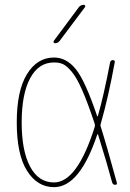

<svg xmlns="http://www.w3.org/2000/svg" viewBox="-20 -770 540 800"><path d="M209 -589.8Q205.1 -589.8 203.6 -593.3Q202.1 -596.7 204.1 -599.6L308.6 -740.2Q316.4 -750 329.1 -750Q333 -750 334.5 -746.6Q335.9 -743.2 334 -740.2L228.5 -599.6Q220.7 -589.8 209 -589.8ZM205.1 -509.8Q140.6 -509.8 105.5 -443.8Q70.3 -377.9 70.3 -259.8Q70.3 -141.6 105.5 -75.7Q140.6 -9.8 205.1 -9.8Q301.8 -9.8 375 -242.2Q376 -248 375 -252.9Q346.7 -338.9 323.2 -392.6Q299.8 -446.3 279.3 -470.7Q258.8 -495.1 243.2 -502.4Q227.5 -509.8 205.1 -509.8ZM205.1 9.8Q135.7 9.8 92.8 -58.1Q49.8 -126 49.8 -259.8Q49.8 -391.6 92.3 -460.9Q134.8 -530.3 205.1 -530.3Q256.8 -530.3 295.9 -481.9Q335 -433.6 384.8 -286.1Q384.8 -285.2 386.2 -285.2Q387.7 -285.2 387.7 -286.1Q412.1 -371.1 438.5 -508.8Q440.4 -519.5 450.2 -519.5Q460 -519.5 458 -509.8Q431.6 -365.2 399.4 -252.9Q397.5 -248 399.4 -243.2Q424.8 -163.1 466.8 -8.8Q468.8 0 460 0Q450.2 0 447.3 -9.8Q428.7 -80.1 388.7 -209Q387.7 -210.9 385.7 -210.9Q312.5 9.8 205.1 9.8Z"/></svg>

Font: Rounded-L Mgen+ 2m thin
Style: Regular
Weight: 100
Designer: [Source Han Sans]
Ryoko NISHIZUKA  (kana & ideographs); Paul D. Hunt (Latin, Greek & Cyrillic); Wenlong ZHANG  (bopomofo
Version: Version 1.059.20150602